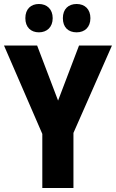

<svg xmlns="http://www.w3.org/2000/svg" viewBox="-20 -942 581 962"><path d="M107 -851C107 -805 135 -780 175 -780C215 -780 244 -806 244 -851C244 -896 215 -922 175 -922C135 -922 107 -897 107 -851ZM295 -851C295 -805 322 -780 364 -780C405 -780 433 -806 433 -851C433 -896 405 -922 364 -922C323 -922 295 -897 295 -851ZM271 -438 166 -714H0L192 -271V0H348V-276L541 -714H376Z"/></svg>

Font: Noto Sans Gurmukhi UI Condensed ExtraBold
Style: Regular
Weight: 800
Width: 3
Designer: Jelle Bosma - Monotype Design Team
Foundry: Monotype Imaging Inc.
Version: Version 2.004